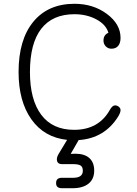

<svg xmlns="http://www.w3.org/2000/svg" viewBox="-20 -730 723 1013"><path d="M587 -174Q598 -174 607 -166.5Q616 -159 616 -149Q616 -136 604 -116Q532 0 395 9L353 82Q360 81 377 81Q426 81 451.5 104Q477 127 477 170Q477 215 447 239Q417 263 363 263H307Q276 263 276 237V235Q276 208 307 208H366Q417 208 417 171Q417 151 405.5 143.5Q394 136 366 136H308Q280 136 280 110Q280 98 290 81L334 8Q213 -5 145.5 -100.5Q78 -196 78 -350Q78 -521 156 -615.5Q234 -710 373 -710Q472 -710 544 -656.5Q616 -603 616 -530Q616 -503 603.5 -488Q591 -473 568 -473Q550 -473 538 -485.5Q526 -498 526 -516Q526 -546 552 -557Q539 -601 488 -628Q437 -655 373 -655Q257 -655 197.5 -578Q138 -501 138 -350Q138 -204 197.5 -124.5Q257 -45 371 -45Q501 -45 560 -151Q573 -174 587 -174Z"/></svg>

Font: Solway Light
Style: Regular
Weight: 300
Designer: Mariya V. Pigoulevskaya
Foundry: The Northern Block Ltd.
Version: Version 1.000;hotconv 1.0.109;makeotfexe 2.5.65596